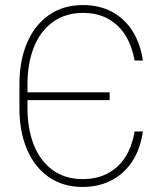

<svg xmlns="http://www.w3.org/2000/svg" viewBox="-20 -737 646 767"><path d="M57.6 -302.7V-401.4Q57.6 -493.2 87.6 -564.7Q117.7 -636.2 175 -676.5Q232.4 -716.8 311.5 -716.8Q377.4 -716.8 428 -689.5Q478.5 -662.1 509.8 -612.3Q541 -562.5 550.8 -495.1H517.6Q501.5 -586.4 448 -636Q394.5 -685.5 312.5 -685.5Q241.2 -685.5 190.9 -648.9Q140.6 -612.3 115.2 -547.9Q89.8 -483.4 89.8 -400.4V-368.2H418V-336.9H89.8V-304.7Q89.8 -222.2 115.2 -158Q140.6 -93.8 190.4 -57.6Q240.2 -21.5 310.5 -21.5Q394 -21.5 448.2 -70.8Q502.4 -120.1 517.6 -211.9H550.8Q541.5 -145 510 -95Q478.5 -44.9 427.2 -17.6Q376 9.8 309.6 9.8Q231 9.8 174.1 -30.3Q117.2 -70.3 87.4 -141.4Q57.6 -212.4 57.6 -302.7Z"/></svg>

Font: Pretendard Thin
Style: Regular
Weight: 100
Designer: Base glyphs from Inter by Rasmus Andersson; Hangeul glyphs from Noto Sans CJK(Source Han Sans) by Jang Soo-young and Kan
Foundry: Kil Hyung-jin
Version: Version 1.309